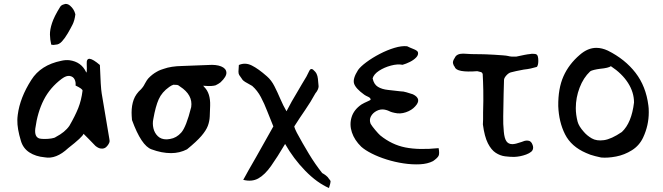

<svg xmlns="http://www.w3.org/2000/svg" viewBox="-20 -770 3324 963"><path d="M237 -546Q231 -571 230.5 -596Q230 -621 241 -654.5Q252 -688 282 -736Q288 -745 300 -748Q315 -755 331 -742Q352 -724 358 -698Q356 -682 352.5 -669.5Q349 -657 344 -647Q334 -627 320 -603Q306 -579 291 -562.5Q276 -546 259 -546Q248 -543 237 -546ZM204 19Q159 15 127.5 -5.5Q96 -26 85 -63Q66 -125 67 -168Q67 -173 67.5 -179.5Q68 -186 69 -194Q80 -280 137 -369Q184 -444 287 -465Q308 -470 328 -468Q388 -460 412 -408Q417 -398 415 -450Q412 -503 481 -444Q485 -331 490 -302L528 -76Q529 -71 529.5 -66Q530 -61 529 -57Q524 -43 512 -32Q502 -23 486 -25Q474 -26 459 -38L425 -73L399 -99Q394 -83 322 -27Q261 30 204 19ZM179 -75Q188 -73 204.5 -73Q221 -73 237.5 -75.5Q254 -78 260 -83Q283 -95 300 -109Q317 -123 328 -139Q357 -189 372.5 -228Q388 -267 394 -315Q395 -324 359 -341Q361 -358 354 -372Q347 -386 330 -389Q313 -392 290 -375Q231 -331 199.5 -269Q168 -207 157 -125Q152 -82 179 -75Z M838 -2Q791 -2 740 -21Q689 -39 642 -168Q641 -180 640.5 -189Q640 -198 640 -205Q640 -241 650.5 -270Q661 -299 688 -323Q692 -327 697 -334Q702 -341 707 -351Q718 -371 724 -377Q744 -398 766 -410Q776 -416 787 -420Q798 -424 802 -425Q838 -438 893 -439L1024 -444Q1064 -447 1089 -437Q1114 -427 1115.5 -406.5Q1117 -386 1086 -357Q1076 -349 1061 -342Q1043 -337 1014 -339L999 -340Q1001 -337 1005 -333Q1036 -302 1034 -240Q1033 -210 1032 -186Q1031 -162 1022.5 -139Q1014 -116 990 -88Q966 -60 918 -21Q881 -2 838 -2ZM815 -71Q817 -71 821.5 -71.5Q826 -72 833 -73Q865 -78 889 -105Q914 -133 939 -233Q948 -294 883 -336Q875 -343 869 -344L850 -345Q840 -342 829 -334Q792 -308 776 -272Q760 -236 749 -173Q744 -150 749.5 -126.5Q755 -103 771.5 -87Q788 -71 815 -71Z M1630 173Q1570 147 1511 86.5Q1452 26 1410 -48Q1371 18 1339.5 62.5Q1308 107 1275.5 125Q1243 143 1200 132Q1208 118 1214.5 106Q1221 94 1226 85Q1243 56 1265 17Q1287 -22 1310 -63Q1333 -104 1351 -136Q1335 -174 1320.5 -212Q1306 -250 1288.5 -283Q1271 -316 1245 -339Q1220 -353 1209 -359.5Q1198 -366 1193 -375Q1184 -387 1180 -393.5Q1176 -400 1176 -410.5Q1176 -421 1178 -444Q1210 -458 1243 -441.5Q1276 -425 1319 -387Q1341 -368 1356.5 -337.5Q1372 -307 1386 -274Q1400 -241 1417 -212Q1431 -239 1443.5 -261.5Q1456 -284 1472 -310Q1483 -328 1494.5 -348.5Q1506 -369 1517 -386Q1525 -403 1532 -416Q1539 -429 1550 -421Q1563 -410 1568 -399.5Q1573 -389 1574.5 -375Q1576 -361 1578 -337Q1578 -329 1573.5 -319.5Q1569 -310 1562 -302Q1538 -258 1511 -219Q1484 -180 1456 -136Q1456 -136 1457.5 -130Q1459 -124 1469 -104Q1497 -52 1529 1Q1561 54 1596 98Q1604 102 1614.5 110Q1625 118 1630 127Q1638 135 1638 141Q1638 147 1630 173Z M2152 38Q2125 52 2086.5 54Q2048 56 2004.5 49.5Q1961 43 1919.5 30Q1878 17 1844.5 0Q1811 -17 1792 -34Q1758 -67 1745 -106Q1732 -145 1743.5 -182.5Q1755 -220 1793 -246Q1797 -249 1807.5 -254Q1818 -259 1828 -263.5Q1838 -268 1839 -270Q1839 -279 1826.5 -284.5Q1814 -290 1807 -295Q1764 -326 1756 -350.5Q1748 -375 1776 -419Q1788 -436 1817.5 -458Q1847 -480 1884.5 -499.5Q1922 -519 1958.5 -530Q1995 -541 2022 -538Q2036 -531 2054 -524Q2072 -517 2076 -509Q2080 -495 2067.5 -482Q2055 -469 2036 -459.5Q2017 -450 1999 -445Q1974 -450 1940.5 -441Q1907 -432 1881 -415Q1855 -398 1849 -377Q1855 -347 1875.5 -334.5Q1896 -322 1926 -319Q1956 -316 1988 -312Q2003 -312 2019 -307Q2035 -302 2051 -297Q2098 -274 2062 -236Q2045 -217 2016 -207Q1987 -197 1959 -204Q1945 -207 1939 -209.5Q1933 -212 1928 -214.5Q1923 -217 1910 -220Q1889 -224 1869.5 -214Q1850 -204 1840.5 -186.5Q1831 -169 1839 -149Q1846 -137 1862 -118Q1878 -99 1887 -91Q1945 -44 2013 -30.5Q2081 -17 2180 -27Q2185 0 2180 11Q2175 22 2152 38Z M2558 17Q2537 17 2513 14Q2489 11 2466.5 -3.5Q2444 -18 2427 -51.5Q2410 -85 2402 -146Q2403 -156 2403 -171Q2403 -186 2403 -206Q2405 -269 2404 -317Q2403 -365 2401 -399Q2399 -405 2394 -408L2374 -413Q2270 -405 2261 -434Q2254 -442 2252 -453Q2250 -464 2261 -480Q2270 -501 2303 -501Q2338 -498 2397 -498Q2399 -498 2417 -497.5Q2435 -497 2458.5 -495.5Q2482 -494 2502 -492.5Q2522 -491 2529 -489Q2542 -485 2569 -486Q2592 -491 2609.5 -494.5Q2627 -498 2639 -499Q2641 -500 2645.5 -500Q2650 -500 2655 -500Q2667 -500 2671 -497Q2680 -492 2680 -464Q2680 -453 2677.5 -444Q2675 -435 2671 -434Q2658 -430 2642 -426.5Q2626 -423 2607 -421Q2585 -417 2569 -413.5Q2553 -410 2542 -407Q2531 -404 2520 -392Q2509 -380 2508 -370Q2507 -345 2506 -299.5Q2505 -254 2504 -187Q2503 -148 2507 -109Q2510 -76 2520 -61.5Q2530 -47 2550 -47Q2565 -47 2596 -58Q2611 -65 2624 -65Q2644 -65 2651 -44Q2654 -37 2654 -30Q2654 -17 2644.5 -9Q2635 -1 2619 5Q2589 16 2558 17Z M2995 20Q2990 19 2965 13Q2940 7 2919 -3Q2845 -35 2814 -96.5Q2783 -158 2780 -238Q2779 -326 2806 -387Q2833 -448 2888 -495Q2928 -530 2971 -530Q2999 -530 3029 -516Q3115 -473 3167.5 -405Q3220 -337 3232 -241Q3233 -235 3233.5 -226.5Q3234 -218 3234 -207Q3234 -141 3206 -81Q3187 -40 3149.5 -16.5Q3112 7 3070 15Q3028 23 2995 20ZM3099 -108Q3148 -154 3160 -256Q3160 -307 3130 -354Q3100 -401 3044 -438Q3032 -429 2990 -425Q2974 -423 2959.5 -419.5Q2945 -416 2940 -412Q2906 -380 2887 -330Q2868 -280 2868 -228Q2868 -195 2877 -160Q2883 -137 2908 -109Q2924 -90 2948 -76Q2972 -62 3009 -67Q3046 -72 3099 -108Z"/></svg>

Font: Mansalva
Style: Regular
Weight: 400
Designer: Carolina Short
Foundry: Carolina Short
Version: Version 2.112; ttfautohint (v1.8.4.7-5d5b)